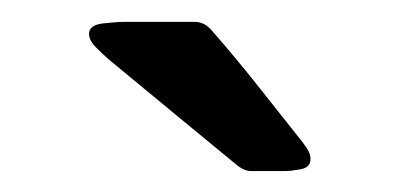

<svg xmlns="http://www.w3.org/2000/svg" viewBox="-20 -660 389 179"><path d="M214.4 -500.5Q208 -500.5 201.7 -505.4Q171.9 -529.8 141.8 -554.7Q111.8 -579.6 81.5 -604.5Q77.1 -608.4 70.1 -615.2Q63 -622.1 63 -628.4Q63 -636.7 76.2 -638.2Q89.4 -639.6 94.2 -639.6H161.6Q170.4 -639.6 176.8 -632.3Q198.2 -607.9 218.8 -582Q239.3 -556.2 259.8 -530.3Q262.7 -526.9 266.1 -521.7Q269.5 -516.6 269.5 -511.7Q269.5 -503.9 260.3 -502.2Q251 -500.5 245.6 -500.5Z"/></svg>

Font: Belanosima
Style: Regular
Weight: 400
Designer: The DocRepair Project, Santiago Orozco
Foundry: Google
Version: Version 2.000